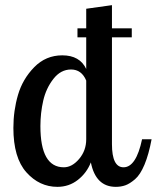

<svg xmlns="http://www.w3.org/2000/svg" viewBox="-20 -720 609 746"><path d="M32 -223Q32 -290 50 -351.5Q68 -413 113 -459Q158 -505 222 -505Q290 -505 315 -452V-575H281V-610H315V-686L415 -700V-610H492V-575H415V-160Q415 -70 460 -70Q509 -70 532 -179H569Q558 -120 541.5 -80.5Q525 -41 504.5 -23.5Q484 -6 467 0Q450 6 430 6Q352 6 333 -89Q317 -48 282.5 -21Q248 6 203 6Q133 6 82.5 -50.5Q32 -107 32 -223ZM137 -230Q137 -70 228 -70Q260 -70 287.5 -102.5Q315 -135 315 -179V-407Q297 -450 256 -450Q216 -450 187.5 -413.5Q159 -377 148 -329Q137 -281 137 -230Z"/></svg>

Font: Lobster Two
Style: Regular
Weight: 400
Designer: Pablo Impallari
Foundry: Pablo Impallari. www.impallari.com
Version: Version 1.006